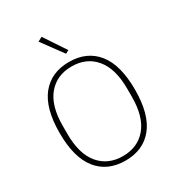

<svg xmlns="http://www.w3.org/2000/svg" viewBox="-218 -1070 1122 1218"><g transform="rotate(-30 343.0 -461.5)"><path d="M343 12Q212 12 139.5 -78.5Q67 -169 67 -349Q67 -529 139.5 -619.5Q212 -710 343 -710Q474 -710 546.5 -619.5Q619 -529 619 -349Q619 -169 546.5 -78.5Q474 12 343 12ZM343 -21Q452 -21 515.5 -97Q579 -173 579 -319V-379Q579 -525 515.5 -601Q452 -677 343 -677Q234 -677 170.5 -601Q107 -525 107 -379V-319Q107 -173 170.5 -97Q234 -21 343 -21ZM241 -918 273 -935 378 -777 354 -764Z"/></g></svg>

Font: IBM Plex Sans Devanagari ExtraLight
Style: Regular
Weight: 200
Designer: Mike Abbink, Paul van der Laan, Pieter van Rosmalen, Erin McLaughlin
Foundry: Bold Monday
Version: Version 1.1